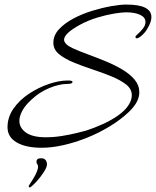

<svg xmlns="http://www.w3.org/2000/svg" viewBox="-20 -614 684 842"><path d="M163 34Q93 34 53 10.5Q13 -13 13 -56Q13 -100 39 -137.5Q65 -175 106.5 -202.5Q148 -230 193.5 -245.5Q239 -261 278 -261Q298 -261 298 -255Q298 -246 277 -246Q240 -246 196.5 -228Q153 -210 119 -178Q92 -154 78.5 -129.5Q65 -105 65 -84Q65 -53 94 -32.5Q123 -12 181 -12Q215 -12 250 -17.5Q285 -23 313.5 -30Q342 -37 357 -41Q394 -53 431.5 -70Q469 -87 499 -108.5Q529 -130 543 -152Q551 -164 554.5 -175Q558 -186 558 -196Q558 -224 533 -243.5Q508 -263 469 -279Q430 -295 386 -309.5Q342 -324 303 -340Q264 -356 239 -376.5Q214 -397 214 -426Q214 -459 238.5 -485.5Q263 -512 301.5 -532.5Q340 -553 384 -566.5Q428 -580 468 -587Q508 -594 534 -594Q644 -594 644 -539Q644 -517 626 -488Q618 -473 603 -459.5Q588 -446 580 -446Q574 -446 574 -453Q574 -456 585 -465.5Q596 -475 607 -489Q618 -503 618 -517Q618 -538 594.5 -549Q571 -560 533 -560Q515 -560 481 -554.5Q447 -549 407 -537Q367 -525 330 -505Q261 -467 261 -440Q261 -420 300 -402Q329 -389 367 -375Q405 -361 444 -345Q483 -329 516.5 -309Q550 -289 570.5 -264.5Q591 -240 591 -209Q591 -167 545 -123Q509 -89 461.5 -60Q414 -31 361.5 -10Q309 11 258 22.5Q207 34 163 34ZM115 206Q113 208 110 208Q107 208 106.5 205Q106 202 106 201Q106 200 112.5 190.5Q119 181 125 171Q135 155 141 140.5Q147 126 147 118Q147 110 143.5 106Q140 102 140 95Q140 80 160 80Q174 80 180 88Q186 96 186 107Q186 119 172.5 140Q159 161 142 180Q125 199 115 206Z"/></svg>

Font: Allura
Style: Regular
Weight: 400
Designer: Robert E. Leuschke
Foundry: Robert E. Leuschke
Version: Version 1.110